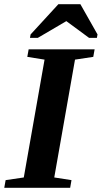

<svg xmlns="http://www.w3.org/2000/svg" viewBox="-30 -888 481 908"><path d="M226.6 -48.8 308.1 -36.1 301.8 0H-9.8L-3.4 -36.1L82.5 -48.8L180.7 -606L99.1 -619.1L105.5 -654.8H417.5L411.1 -619.1L324.7 -606ZM111.8 -709 114.7 -725.1 246.1 -868.2H350.1L431.2 -725.1L428.2 -709H391.1L283.7 -788.1L148.9 -709Z"/></svg>

Font: Liberation Serif
Style: Bold Italic
Weight: 700
Italic angle: -16.333°
Designer: Steve Matteson
Foundry: Ascender Corporation
Version: Version 2.1.5